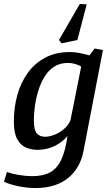

<svg xmlns="http://www.w3.org/2000/svg" viewBox="-36 -771 562 970"><path d="M143 179Q104 179 60 170.5Q16 162 -16 147L-1 98Q24 107 60 113Q96 119 127 119Q181 119 216.5 100Q252 81 273 37Q294 -7 305 -84Q285 -60 259 -44Q233 -28 206 -21Q179 -14 153 -14Q123 -14 95.5 -25.5Q68 -37 51 -68Q34 -99 34 -156Q34 -228 51.5 -291Q69 -354 104.5 -403Q140 -452 193 -480Q246 -508 317 -508Q340 -508 361.5 -504Q383 -500 398 -496Q413 -492 416 -491L442 -526L484 -518L386 -9Q378 34 358.5 68.5Q339 103 308.5 128Q278 153 236.5 166Q195 179 143 179ZM192 -80Q211 -80 236 -89Q261 -98 284.5 -117Q308 -136 320 -163L374 -434Q362 -443 343.5 -448Q325 -453 307 -453Q266 -453 236.5 -433.5Q207 -414 187.5 -381Q168 -348 156.5 -309.5Q145 -271 140 -232.5Q135 -194 135 -164Q135 -113 150.5 -96.5Q166 -80 192 -80ZM275 -552 262 -569 367 -751 402 -749 355 -569Z"/></svg>

Font: Manuale Medium
Style: Italic
Weight: 500
Italic angle: -11°
Version: Version 1.002